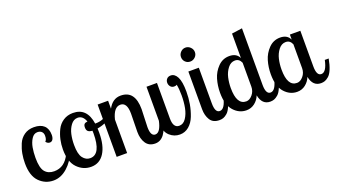

<svg xmlns="http://www.w3.org/2000/svg" viewBox="-60 -1214 3040 1724"><g transform="rotate(-20 1460.0 -352.5)"><path d="M35 -227Q35 -274 43 -318Q51 -362 70 -406.5Q89 -451 127.5 -478Q166 -505 220 -505Q283 -505 316 -474.5Q349 -444 349 -385Q349 -359 339 -342.5Q329 -326 310 -326Q288 -326 273 -347Q290 -361 290 -399Q290 -423 275.5 -437.5Q261 -452 235 -452Q201 -452 179 -417.5Q157 -383 149 -338Q141 -293 141 -240Q141 -143 172 -106.5Q203 -70 259 -70Q361 -70 411 -179H445Q420 -103 358.5 -48.5Q297 6 226 6Q147 6 91 -50.5Q35 -107 35 -227Z M398 -227Q398 -275 408 -320.5Q418 -366 439 -409Q460 -452 500 -478.5Q540 -505 593 -505Q727 -505 750 -347H756Q835 -347 893 -407L908 -380Q889 -349 846.5 -327.5Q804 -306 755 -298Q755 -292 755.5 -278Q756 -264 756 -257Q756 -134 711 -64Q666 6 585 6Q509 6 453.5 -51Q398 -108 398 -227ZM506 -231Q506 -143 534 -106.5Q562 -70 603 -70Q706 -70 706 -271Q706 -287 705 -295Q676 -297 663.5 -308.5Q651 -320 651 -345Q651 -368 661 -377.5Q671 -387 691 -388Q669 -450 619 -450Q580 -450 553.5 -414.5Q527 -379 516.5 -332Q506 -285 506 -231Z M829 0V-500H929V-424Q972 -505 1049 -505Q1186 -505 1186 -326Q1186 -303 1183 -243Q1180 -183 1180 -156Q1180 -70 1225 -70Q1274 -70 1297 -179H1334Q1301 6 1197 6Q1138 6 1109 -37.5Q1080 -81 1080 -147Q1080 -159 1081.5 -233Q1083 -307 1083 -321Q1083 -429 1019 -429Q956 -429 929 -320V0Z M1296 -131V-500H1396V-160Q1396 -70 1454 -70Q1493 -70 1519 -109Q1545 -148 1555.5 -202Q1566 -256 1566 -320Q1566 -382 1557 -425Q1550 -417 1531 -417Q1509 -417 1496 -433Q1483 -449 1483 -470Q1483 -491 1496.5 -506Q1510 -521 1534 -521Q1572 -521 1595 -476.5Q1618 -432 1618 -337Q1618 -276 1608 -219Q1598 -162 1577.5 -109.5Q1557 -57 1519.5 -25.5Q1482 6 1433 6Q1378 6 1337 -31Q1296 -68 1296 -131Z M1678 -644Q1678 -671 1697.5 -691Q1717 -711 1744 -711Q1771 -711 1791 -691Q1811 -671 1811 -644Q1811 -617 1791 -597.5Q1771 -578 1744 -578Q1716 -578 1697 -597Q1678 -616 1678 -644ZM1696 -139V-500H1796V-160Q1796 -70 1841 -70Q1890 -70 1913 -179H1950Q1939 -120 1922.5 -80.5Q1906 -41 1885.5 -23.5Q1865 -6 1848 0Q1831 6 1811 6Q1749 6 1722.5 -37Q1696 -80 1696 -139Z M1898 -223Q1898 -290 1916 -351.5Q1934 -413 1979 -459Q2024 -505 2088 -505Q2156 -505 2181 -452V-686L2281 -700V-160Q2281 -70 2326 -70Q2375 -70 2398 -179H2435Q2424 -120 2407.5 -80.5Q2391 -41 2370.5 -23.5Q2350 -6 2333 0Q2316 6 2296 6Q2218 6 2199 -89Q2183 -48 2148.5 -21Q2114 6 2069 6Q1999 6 1948.5 -50.5Q1898 -107 1898 -223ZM2003 -230Q2003 -70 2094 -70Q2126 -70 2153.5 -102.5Q2181 -135 2181 -179V-407Q2163 -450 2122 -450Q2082 -450 2053.5 -413.5Q2025 -377 2014 -329Q2003 -281 2003 -230Z M2383 -223Q2383 -290 2401 -351.5Q2419 -413 2464 -459Q2509 -505 2573 -505Q2641 -505 2666 -452V-500H2766V-160Q2766 -70 2811 -70Q2860 -70 2883 -179H2920Q2909 -120 2892.5 -80.5Q2876 -41 2855.5 -23.5Q2835 -6 2818 0Q2801 6 2781 6Q2703 6 2684 -89Q2668 -48 2633.5 -21Q2599 6 2554 6Q2484 6 2433.5 -50.5Q2383 -107 2383 -223ZM2488 -230Q2488 -70 2579 -70Q2611 -70 2638.5 -102.5Q2666 -135 2666 -179V-407Q2648 -450 2607 -450Q2567 -450 2538.5 -413.5Q2510 -377 2499 -329Q2488 -281 2488 -230Z"/></g></svg>

Font: Lobster Two
Style: Regular
Weight: 400
Designer: Pablo Impallari
Foundry: Pablo Impallari. www.impallari.com
Version: Version 1.006